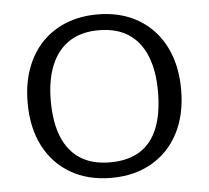

<svg xmlns="http://www.w3.org/2000/svg" viewBox="-45 -595 710 653"><g transform="rotate(-5 310.0 -268.0)"><path d="M572 -268Q572 -182 539.5 -119.5Q507 -57 448 -23Q389 11 310 11Q231 11 172 -23Q113 -57 80.5 -119.5Q48 -182 48 -268Q48 -332 66.5 -383.5Q85 -435 119.5 -471.5Q154 -508 202.5 -527.5Q251 -547 310 -547Q370 -547 418 -527.5Q466 -508 500.5 -471.5Q535 -435 553.5 -383.5Q572 -332 572 -268ZM127 -268Q127 -193 148 -143Q169 -93 209.5 -67.5Q250 -42 310 -42Q371 -42 411.5 -67Q452 -92 472.5 -142.5Q493 -193 493 -268Q493 -339 472.5 -389.5Q452 -440 411.5 -466.5Q371 -493 310 -493Q250 -493 209.5 -466.5Q169 -440 148 -389.5Q127 -339 127 -268Z"/></g></svg>

Font: Roboto Serif Light
Style: Regular
Weight: 300
Designer: Greg Gazdowicz
Foundry: Commercial Type
Version: Version 1.008